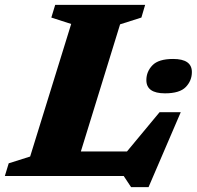

<svg xmlns="http://www.w3.org/2000/svg" viewBox="-47 -727 812 793"><path d="M449 -626.5 287 -101.5H477.5L612 -263.5H699.5L566.5 46H494.5L464 0H-27L-11 -52.5L77.5 -80.5L247 -628L165 -654.5L181 -707H552.5L537 -654.5ZM634.5 -341.5Q557.5 -341.5 557.5 -396Q557.5 -431.5 582.8 -457.5Q608 -483.5 668 -483.5Q745.5 -483.5 745.5 -429.5Q745.5 -393.5 720.2 -367.5Q695 -341.5 634.5 -341.5Z"/></svg>

Font: Newsreader 6pt
Style: Bold Italic
Weight: 700
Italic angle: -17°
Designer: Hugues Gentile
Foundry: Production Type
Version: Version 1.003; ttfautohint (v1.8.3)